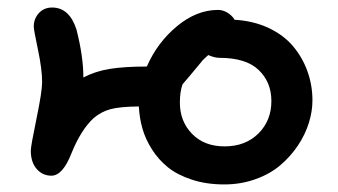

<svg xmlns="http://www.w3.org/2000/svg" viewBox="-20 -510 889 505"><path d="M569.8 -24.9Q522.9 -24.9 484.9 -37.4Q446.8 -49.8 421.9 -69.8Q397 -89.8 379.6 -117.2Q362.3 -144.5 354.5 -172.4Q346.7 -200.2 345.2 -230Q295.4 -229.5 270.8 -222.9Q246.1 -216.3 226.1 -199.2Q192.9 -168.5 168 -106.9Q145 -47.9 115.2 -47.9Q91.8 -47.9 76.4 -65.7Q61 -83.5 61 -113.8Q61 -125.5 75.9 -197.5Q90.8 -269.5 90.8 -293.9Q90.8 -327.6 79.8 -379.6Q68.8 -431.6 68.8 -439.9Q68.8 -460.9 82.3 -475.6Q95.7 -490.2 117.2 -490.2Q162.6 -490.2 181.2 -432.1Q199.2 -361.3 199.2 -308.1V-306.2Q231 -322.8 269.3 -328.9Q307.6 -335 366.2 -335Q393.6 -397.9 445.3 -440.9Q497.1 -483.9 553.2 -483.9Q566.4 -483.9 578.4 -476.6Q590.3 -469.2 597.2 -458Q647 -455.1 686.8 -436.3Q726.6 -417.5 751.2 -387.9Q775.9 -358.4 788.8 -322Q801.8 -285.6 801.8 -246.1Q801.8 -216.8 792.2 -186.3Q782.7 -155.8 763.2 -126.7Q743.7 -97.7 716.8 -75Q689.9 -52.2 651.6 -38.6Q613.3 -24.9 569.8 -24.9ZM453.1 -240.2Q453.1 -190.9 485.1 -158Q517.1 -125 570.8 -125Q625.5 -125 659.7 -158.9Q693.8 -192.9 693.8 -244.1Q693.8 -293.9 660.4 -325.9Q627 -357.9 557.1 -357.9Q544.4 -357.9 527.8 -365.2Q512.7 -352.1 508.8 -346.2Q474.6 -304.7 460 -288.1Q453.1 -268.1 453.1 -240.2Z"/></svg>

Font: Shantell Sans Irregular
Style: Regular
Weight: 500
Designer: Stephen Nixon, Anya Danilova, Shantell Martin
Foundry: Arrow Type
Version: Version 1.006;[9816181b4]